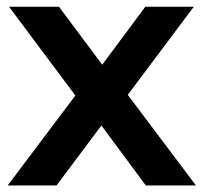

<svg xmlns="http://www.w3.org/2000/svg" viewBox="-20 -566 620 586"><path d="M3.5 0 210 -274.5 7.5 -545.5H160L292 -368.5L423.5 -545.5H571.5L370 -276.5L578 0H425L289.5 -183L152.5 0Z"/></svg>

Font: Encode Sans SmExp SmBold
Style: Regular
Weight: 600
Width: 6
Designer: Multiple Designers
Foundry: Impallari Type
Version: Version 3.002; ttfautohint (v1.8.3) -l 8 -r 50 -G 200 -x 14 